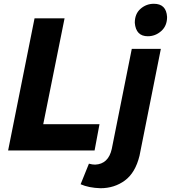

<svg xmlns="http://www.w3.org/2000/svg" viewBox="-20 -797 905 1017"><path d="M763 -605Q700 -605 694 -676Q694 -724 724.5 -750.5Q755 -777 795 -777Q861 -777 865 -707Q865 -660 834 -632.5Q803 -605 763 -605ZM481 0H23L163 -700H322L209 -139H507ZM512 200Q450 198 407 179L451 70Q469 75 484 75Q554 72 572 -8L678 -538H832L719 28Q697 118 641.5 159Q586 200 512 200Z"/></svg>

Font: Argentum Sans SemiBold
Style: Italic
Weight: 600
Italic angle: -11°
Designer: Julieta Ulanovsky (font), Cristiano Sobral (main changes and remaster)
Foundry: Julieta Ulanovsky (font), Cristiano Sobral (main changes and remaster)
Version: Version 2.007;June 15, 2022;FontCreator 14.0.0.2814 64-bit; 